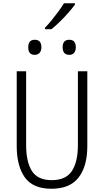

<svg xmlns="http://www.w3.org/2000/svg" viewBox="-20 -1153 640 1183"><path d="M297 10Q183 10 133 -60Q83 -130 83 -254V-714H141V-259Q141 -156 176.5 -99.5Q212 -43 299 -43Q386 -43 423 -99.5Q460 -156 460 -259V-714H518V-252Q518 -129 464.5 -59.5Q411 10 297 10ZM407 -815Q366 -815 366 -862Q366 -908 407 -908Q447 -908 447 -862Q447 -840 436.5 -827.5Q426 -815 407 -815ZM194 -815Q154 -815 154 -862Q154 -908 194 -908Q235 -908 235 -862Q235 -840 224 -827.5Q213 -815 194 -815ZM257 -982Q276 -1001 298 -1028Q320 -1055 340.5 -1083Q361 -1111 374 -1133H442V-1125Q427 -1104 402.5 -1076Q378 -1048 350 -1020.5Q322 -993 297 -973H257Z"/></svg>

Font: Noto Sans Mono Light
Style: Regular
Weight: 300
Designer: Monotype Design Team
Foundry: Monotype Imaging Inc.
Version: Version 2.014; ttfautohint (v1.8.4.7-5d5b)